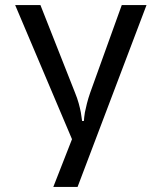

<svg xmlns="http://www.w3.org/2000/svg" viewBox="-20 -740 640 760"><path d="M140 -720 277 -373Q286 -351 291.5 -331Q297 -311 300 -295Q303 -277 305 -261H312Q313 -276 316 -295Q319 -310 324 -330Q329 -350 337 -373L462 -720H560L287 0H191L265 -189L40 -720Z"/></svg>

Font: JetBrainsMono NF
Style: Regular
Weight: 400
Monospace: yes
Designer: Philipp Nurullin, Konstantin Bulenkov
Foundry: JetBrains
Version: Version 1.0.2; ttfautohint (v1.8.3)